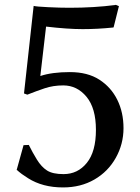

<svg xmlns="http://www.w3.org/2000/svg" viewBox="-20 -781 596 816"><path d="M50.8 -58.6 80.1 -164.1 102.5 -165Q117.2 -134.8 136.7 -103Q156.2 -71.3 180.2 -56.2Q204.1 -41 250 -41Q310.5 -41 349.1 -88.9Q387.7 -136.7 387.7 -229Q387.7 -321.3 347.7 -369.6Q307.6 -418 249 -418Q206.1 -418 169.9 -405.8Q133.8 -393.6 96.7 -378.9H95.7L82 -383.8L123 -755.9Q133.8 -752.9 184.1 -750.5Q234.4 -748 275.4 -748Q379.9 -748 470.7 -759.8L471.7 -760.7L485.4 -754.9L462.9 -665L460.9 -664.1Q394.5 -657.2 331.1 -657.2Q267.6 -657.2 175.8 -668L151.4 -458Q201.2 -474.6 276.9 -474.6Q352.5 -474.6 402.3 -442.4Q452.1 -410.2 478.5 -356.9Q504.9 -303.7 504.9 -236.3Q504.9 -168.9 472.2 -110.4Q439.5 -51.8 381.3 -18.1Q323.2 15.6 248 15.6Q161.1 15.6 99.6 -23.4Q66.4 -44.9 60.1 -51.3Q53.7 -57.6 52.7 -57.6Z"/></svg>

Font: GenEi LateGo v2
Style: Medium
Weight: 500
Designer: o_tamon (Modified)
Foundry: o_tamon / Adobe Systems Incorporated / FONT 910 / Philipp H. Poll
Version: Version 2.1;Original Version 1.004